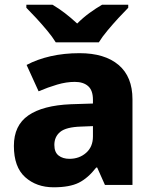

<svg xmlns="http://www.w3.org/2000/svg" viewBox="-20 -786 653 816"><path d="M318 -560Q425 -560 484 -510Q543 -460 543 -364V0H426L393 -74H389Q354 -29 315 -9.5Q276 10 208 10Q135 10 87 -33Q39 -76 39 -166Q39 -253 100.5 -295.5Q162 -338 281 -343L375 -346V-362Q375 -402 354.5 -420Q334 -438 298 -438Q262 -438 223 -426.5Q184 -415 144 -398L93 -510Q138 -534 195 -547Q252 -560 318 -560ZM324 -248Q261 -246 236 -225.5Q211 -205 211 -170Q211 -139 229 -125Q247 -111 275 -111Q317 -111 346 -136.5Q375 -162 375 -206V-250ZM217 -606Q203 -629 180.5 -656Q158 -683 134.5 -708.5Q111 -734 92 -753V-766H203Q230 -750 255.5 -730.5Q281 -711 308 -686Q333 -711 360.5 -731Q388 -751 414 -766H525V-753Q507 -735 483.5 -709.5Q460 -684 437 -656.5Q414 -629 400 -606Z"/></svg>

Font: Noto Sans Sinhala UI ExtraBold
Style: Regular
Weight: 800
Designer: Jelle Bosma - Monotype Design Team
Foundry: Monotype Imaging Inc.
Version: Version 2.006; ttfautohint (v1.8.4.7-5d5b)